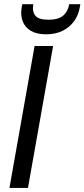

<svg xmlns="http://www.w3.org/2000/svg" viewBox="-20 -923 415 943"><path d="M26.4 0 149.9 -697.2H240.9L117.4 0ZM371.4 -884.9Q365.1 -848.1 343.5 -818.4Q321.8 -788.7 287.2 -771.6Q252.7 -754.5 205.9 -754.5Q160.1 -754.5 131.4 -771.6Q102.6 -788.7 91.3 -818.8Q80 -848.8 86.3 -885.7L89.6 -902.5H143.5Q137.3 -866.3 153.5 -846.2Q169.7 -826.1 218 -826.1Q266.5 -826.1 290.1 -846.2Q313.7 -866.3 319.9 -902.5H374.6Z"/></svg>

Font: Poppins Variable
Style: Italic
Weight: 100
Italic angle: -10°
Designer: Jonny Pinhorn
Foundry: Indian Type Foundry
Version: Version 6.000